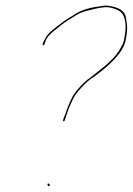

<svg xmlns="http://www.w3.org/2000/svg" viewBox="-20 -668 470 680"><path d="M153.7 -17C144.7 -23.7 147.8 -3.2 155.6 -10C158.8 -12.8 154.8 -15.7 153.7 -17ZM132.4 -507.5C137.2 -506.7 138.7 -515.1 140.2 -519C145 -535.8 158.3 -548.4 172.7 -560C188.2 -572.5 206.8 -587.5 221.6 -597C227.3 -599.7 233.2 -603.2 239.2 -607.5C254.6 -618.6 272.5 -627 292.9 -631C311.1 -635.8 326.1 -639.4 346.2 -642C365.9 -644.6 383.3 -638.3 395.8 -633C422.6 -621.5 428.9 -586.5 422.6 -547L419.9 -530C419.2 -525.3 417.6 -519.7 415.2 -513C406.2 -494.6 393.7 -474.4 380 -461L365.8 -447C361.1 -442.3 354.1 -436.3 344.9 -429L317.5 -407C308.3 -399.7 301.5 -394.3 296.9 -391C279.1 -379.6 253.5 -351.7 241.2 -333C231.1 -317.6 216.1 -280.2 210.3 -261C208.5 -257.3 199.8 -239.4 204.8 -238.5C209.3 -237.7 210.1 -244 211.3 -248L215.2 -260C217.3 -264.7 219.1 -270 220.7 -276C223.2 -284.9 241.5 -324.3 245.8 -330.5C258.1 -348.1 282.8 -374.8 299.3 -387C320.2 -400.4 351.6 -425 369.6 -442.5C390.6 -463 420 -492.6 425.9 -530L428.6 -547C431.8 -566.9 430.2 -583.7 426.9 -599C424.8 -631.6 398.7 -642.2 364.6 -647.5C351.1 -649.6 341.6 -646.4 330.2 -645C295.9 -641.3 260.4 -630 236.9 -612C220.1 -601.9 214.9 -599.6 197.9 -586.5C182.2 -574.5 156.4 -556.4 145.6 -540.5C142.4 -535.8 125.9 -508.6 132.4 -507.5Z"/></svg>

Font: Proton
Style: HlIt
Weight: 500
Version: Version 1.017